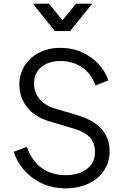

<svg xmlns="http://www.w3.org/2000/svg" viewBox="-20 -1019 686 1051"><path d="M55 -188 127 -215Q153 -139 208 -99.5Q263 -60 339 -60Q387 -60 423.5 -75.5Q460 -91 480 -119Q500 -147 500 -184Q500 -239 470 -269Q440 -299 384 -315L250 -355Q171 -378 128.5 -432Q86 -486 86 -555Q86 -614 115 -659.5Q144 -705 194.5 -731Q245 -757 309 -757Q376 -757 429.5 -732.5Q483 -708 520 -668Q557 -628 573 -579L503 -551Q479 -617 428.5 -651Q378 -685 310 -685Q267 -685 234.5 -670Q202 -655 184 -627Q166 -599 166 -561Q166 -515 195 -478.5Q224 -442 284 -424L402 -389Q490 -363 535 -314Q580 -265 580 -191Q580 -131 549.5 -85.5Q519 -40 464.5 -14Q410 12 339 12Q268 12 210 -15Q152 -42 112 -87.5Q72 -133 55 -188ZM280 -849 160 -999H248L322 -908L397 -999H485L364 -849Z"/></svg>

Font: Kosmopol Plus Jakarta Sans
Style: Regular
Weight: 400
Designer: Gumpita Rahayu
Foundry: Tokotype
Version: Version 2.006